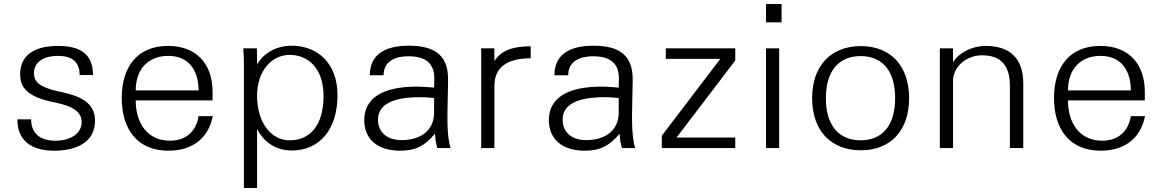

<svg xmlns="http://www.w3.org/2000/svg" viewBox="-20 -742 5823 962"><path d="M67 -144C67 -37 138 13 251 13C368 13 456 -32 456 -138C456 -229 379 -261 288 -281L264 -286C179 -306 150 -332 150 -375C150 -432 200 -462 270 -462C343 -462 379 -430 379 -366H446C446 -471 382 -512 271 -512C136 -512 81 -453 81 -370C81 -303 118 -260 234 -233L263 -227C338 -210 389 -186 389 -130C389 -71 331 -37 258 -37C180 -37 136 -74 136 -144Z M590 -251C590 -98 665 13 824 13C948 13 1025 -53 1046 -160H975C963 -85 913 -37 831 -37C721 -37 660 -122 660 -239H1045V-282C1045 -423 963 -512 822 -512C669 -512 590 -408 590 -251ZM660 -289C660 -400 727 -462 823 -462C935 -462 975 -378 975 -289Z M1268 -262C1268 -391 1345 -467 1431 -467C1529 -467 1601 -394 1601 -262C1601 -114 1534 -39 1431 -39C1336 -39 1268 -131 1268 -262ZM1268 -95C1306 -25 1366 12 1442 12C1578 12 1671 -89 1671 -266C1671 -421 1575 -513 1441 -513C1368 -513 1303 -479 1268 -419V-421C1268 -437 1268 -487 1267 -500H1199C1201 -474 1202 -447 1202 -421V200H1268Z M2155 -176C2154 -91 2091 -40 1992 -40C1919 -40 1874 -79 1874 -143C1874 -219 1950 -255 2082 -255C2106 -255 2127 -254 2155 -251ZM1805 -140C1805 -46 1870 13 1985 13C2061 13 2109 -11 2159 -72C2161 -49 2163 -29 2171 0H2238C2228 -26 2220 -87 2222 -182L2225 -337C2228 -460 2164 -513 2029 -513C1899 -513 1833 -462 1833 -365H1902C1902 -426 1946 -460 2028 -460C2114 -460 2156 -423 2156 -349L2155 -303C2132 -305 2097 -308 2072 -308C1897 -309 1805 -250 1805 -140Z M2457 -437V-500H2391V0H2457V-310C2457 -403 2518 -450 2639 -450V-510C2549 -510 2496 -490 2461 -442Z M3080 -176C3079 -91 3016 -40 2917 -40C2844 -40 2799 -79 2799 -143C2799 -219 2875 -255 3007 -255C3031 -255 3052 -254 3080 -251ZM2730 -140C2730 -46 2795 13 2910 13C2986 13 3034 -11 3084 -72C3086 -49 3088 -29 3096 0H3163C3153 -26 3145 -87 3147 -182L3150 -337C3153 -460 3089 -513 2954 -513C2824 -513 2758 -462 2758 -365H2827C2827 -426 2871 -460 2953 -460C3039 -460 3081 -423 3081 -349L3080 -303C3057 -305 3022 -308 2997 -308C2822 -309 2730 -250 2730 -140Z M3664 -53H3370L3664 -439V-500H3316V-447H3589L3296 -62V0H3664Z M3884 0V-500H3818V0ZM3818 -630H3896V-722H3818Z M4049 -250C4049 -89 4142 11 4293 11C4444 11 4535 -89 4535 -250C4535 -411 4444 -511 4293 -511C4142 -511 4049 -411 4049 -250ZM4118 -250C4118 -388 4184 -461 4292 -461C4401 -461 4465 -387 4465 -250C4465 -112 4400 -39 4292 -39C4184 -39 4118 -112 4118 -250Z M4755 -341C4758 -411 4825 -465 4900 -465C4993 -465 5040 -416 5040 -313V0H5107V-323C5107 -449 5041 -512 4918 -512C4854 -512 4788 -481 4755 -431V-500H4689V0H4755Z M5261 -251C5261 -98 5336 13 5495 13C5619 13 5696 -53 5717 -160H5646C5634 -85 5584 -37 5502 -37C5392 -37 5331 -122 5331 -239H5716V-282C5716 -423 5634 -512 5493 -512C5340 -512 5261 -408 5261 -251ZM5331 -289C5331 -400 5398 -462 5494 -462C5606 -462 5646 -378 5646 -289Z"/></svg>

Font: Perun Light
Style: Regular
Weight: 300
Foundry: Copyright (c) Stefan Peev, Context Ltd, 2016
Version: Version 1.089